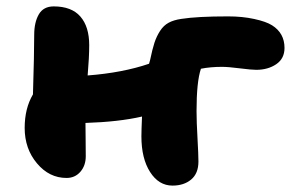

<svg xmlns="http://www.w3.org/2000/svg" viewBox="-20 -560 917 600"><path d="M188 -3.9Q133.8 -3.9 95.5 -49.6Q57.1 -95.2 57.1 -160.2Q57.1 -221.2 83 -265.1Q86.9 -393.1 86.9 -451.2Q86.9 -490.2 101.3 -515.1Q115.7 -540 147.9 -540Q203.6 -540 231.2 -508.3Q258.8 -476.6 258.8 -418.9Q258.8 -381.3 253.9 -324.2Q362.8 -332.5 445.8 -360.8Q446.3 -362.8 447.5 -366.9Q448.7 -371.1 449.2 -373Q456.1 -406.2 462.6 -426.3Q469.2 -446.3 480.2 -463.4Q491.2 -480.5 507.1 -489Q522.9 -497.6 546.9 -501Q596.2 -508.8 692.9 -508.8Q737.3 -508.8 774.4 -500.7Q811.5 -492.7 830.1 -481Q869.1 -456.5 869.1 -410.2Q869.1 -377 843.3 -359.4Q817.4 -341.8 780.8 -341.8Q766.1 -341.8 729.7 -346.4Q693.4 -351.1 673.8 -351.1Q637.7 -351.1 607.9 -345.2Q594.2 -304.7 594.2 -212.9Q594.2 -179.7 597.2 -127.7Q600.1 -75.7 600.1 -55.2Q600.1 -18.1 577.4 1Q554.7 20 519 20Q476.1 20 449 -22.5Q421.9 -64.9 421.9 -133.8Q421.9 -151.9 423.8 -195.8Q352.1 -179.2 247.1 -175.8Q247.1 -159.2 247.6 -123.5Q248 -87.9 248 -71.8Q248 -42.5 231.2 -23.2Q214.4 -3.9 188 -3.9Z"/></svg>

Font: Shantell Sans Irregular
Style: Regular
Weight: 800
Designer: Stephen Nixon, Anya Danilova, Shantell Martin
Foundry: Arrow Type
Version: Version 1.006;[9816181b4]